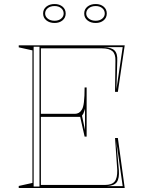

<svg xmlns="http://www.w3.org/2000/svg" viewBox="-20 -933 711 953"><path d="M73 0V-10L141 -25V-683L73 -698V-708H599L565 -477H551L553 -631Q554 -665 538 -679Q522 -693 486 -693H183V-368H352Q362 -368 371 -373Q380 -378 385 -387Q393 -397 396.5 -425.5Q400 -454 400 -499H410V-255H400L378 -353H183V-15H501Q535 -15 549 -32Q563 -49 562 -89L551 -248H565L599 0ZM147 -7H176V-701H147ZM387 -359 402 -287V-393Q400 -387 398 -380.5Q396 -374 393.5 -369Q391 -364 387 -359ZM510 -9H589L557 -234L570 -89Q573 -48 560 -29.5Q547 -11 510 -9ZM558 -490 589 -699H494Q533 -698 548.5 -682.5Q564 -667 562 -631ZM455 -913Q479 -913 494.5 -900Q510 -887 510 -866Q510 -845 494.5 -832Q479 -819 455 -819Q430 -819 414 -832Q398 -845 398 -866Q398 -887 414 -900Q430 -913 455 -913ZM455 -830Q475 -830 487.5 -840.5Q500 -851 500 -866Q500 -882 487.5 -892.5Q475 -903 455 -903Q434 -903 421 -892.5Q408 -882 408 -866Q408 -851 421 -840.5Q434 -830 455 -830ZM251 -913Q275 -913 290.5 -900Q306 -887 306 -866Q306 -845 290.5 -832Q275 -819 251 -819Q226 -819 210 -832Q194 -845 194 -866Q194 -887 210 -900Q226 -913 251 -913ZM251 -830Q271 -830 283.5 -840.5Q296 -851 296 -866Q296 -882 283.5 -892.5Q271 -903 251 -903Q230 -903 217 -892.5Q204 -882 204 -866Q204 -851 217 -840.5Q230 -830 251 -830Z"/></svg>

Font: Kalnia Glaze Thin ExtraLight
Style: Regular
Weight: 250
Version: Version 1.110